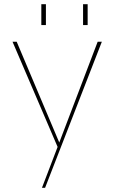

<svg xmlns="http://www.w3.org/2000/svg" viewBox="-20 -700 548 920"><path d="M60 -500H40L256 4L181 200H196L468 -500H448L264 -17ZM178 -580H200V-680H178ZM378 -580H400V-680H378Z"/></svg>

Font: Perun Thin
Style: Regular
Weight: 100
Foundry: Copyright (c) Stefan Peev, Context Ltd, 2016
Version: Version 1.089